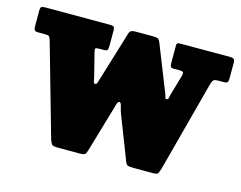

<svg xmlns="http://www.w3.org/2000/svg" viewBox="-88 -641 975 777"><g transform="rotate(15 399.5 -252.5)"><path d="M303 -303.5 365 -506.5Q369 -520 388.5 -520H460.5Q476.5 -520 483 -517.8Q489.5 -515.5 494.5 -504.5L567 -321.5Q575 -304.5 575.8 -296.5Q576.5 -288.5 582.5 -288.5Q589.5 -288.5 590.8 -296.5Q592 -304.5 597 -321.5L619 -397.5Q622 -409 617.8 -412Q613.5 -415 603.5 -415H579.5Q568.5 -415 566 -419.5Q563.5 -424 563.5 -433.5V-506.5Q563.5 -516.5 567.5 -518.2Q571.5 -520 581.5 -520H788.5Q798.5 -520 803 -516.2Q807.5 -512.5 807.5 -501V-438.5Q807.5 -424.5 804.8 -419.8Q802 -415 787.5 -415H765.5Q753 -415 747.8 -411.8Q742.5 -408.5 738.5 -396.5L636 -10.5Q631 4 628.2 9.5Q625.5 15 605 15H527Q505 15 499.2 11.2Q493.5 7.5 488.5 -7.5L420 -184Q414 -201.5 411.2 -214.8Q408.5 -228 401.5 -228Q396 -228 392 -215.8Q388 -203.5 384 -188L331 -7.5Q327 7 322 11Q317 15 296 15H210Q188 15 183.8 10Q179.5 5 174 -10.5L64 -397.5Q60 -409 56.8 -412Q53.5 -415 37.5 -415H10.5Q-2.5 -415 -5 -420.8Q-7.5 -426.5 -7.5 -438.5V-499.5Q-7.5 -513.5 -3.2 -516.8Q1 -520 13.5 -520H282Q295 -520 299.5 -516.8Q304 -513.5 304 -499.5V-437.5Q304 -423.5 300.8 -419.2Q297.5 -415 284 -415H270Q255 -415 252 -412.5Q249 -410 251.5 -399.5L276 -302.5Q279.5 -288.5 280.5 -281Q281.5 -273.5 287.5 -273.5Q294 -273.5 296 -280.8Q298 -288 303 -303.5Z"/></g></svg>

Font: Besley* Narrow Fatface
Style: Regular
Weight: 900
Width: 4
Designer: Owen Earl
Foundry: indestructible type*
Version: Version 3.000; ttfautohint (v1.8.3)